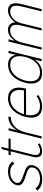

<svg xmlns="http://www.w3.org/2000/svg" viewBox="1396 -2208 824 3655"><g transform="rotate(-90 1807.5 -381.0)"><path d="M486.8 -159.2Q480.5 -133.3 467.8 -109.9Q455.1 -86.4 432.9 -64Q410.6 -41.5 381.3 -25.1Q352.1 -8.8 310.3 1.2Q268.6 11.2 219.2 11.2Q151.9 11.2 96.7 -12.2Q41.5 -35.6 5.9 -83L46.9 -116.2Q117.2 -30.8 227.1 -30.8Q312 -30.8 370.4 -64.7Q428.7 -98.6 442.9 -157.2Q454.6 -204.6 431.4 -233.4Q408.2 -262.2 346.2 -282.2Q339.8 -284.2 294.9 -299.6Q250 -314.9 244.1 -316.9Q162.6 -344.2 129.2 -380.9Q95.7 -417.5 110.8 -478Q118.7 -509.3 138.2 -537.4Q157.7 -565.4 189.2 -588.9Q220.7 -612.3 267.8 -626.2Q314.9 -640.1 372.1 -640.1Q498 -640.1 561 -554.2L520 -521Q466.3 -598.1 361.8 -598.1Q280.8 -598.1 224.4 -564.9Q168 -531.7 154.8 -480Q143.6 -434.1 174.8 -406.2Q206.1 -378.4 279.8 -355Q299.3 -348.6 372.1 -321.8Q450.2 -296.4 475.8 -256.1Q501.5 -215.8 486.8 -159.2Z M885.7 -71.8 907.7 -41Q828.6 9.8 752 9.8Q683.6 9.8 655.8 -36.1Q627.9 -82 649.9 -170.9L752 -585L755.9 -589.8H677.7L688 -629.9H765.6L763.7 -634.8L793 -750L840.8 -772.9L806.6 -634.8L802.7 -629.9H998.5L988.8 -589.8H793L794.9 -585L692.9 -174.8Q675.3 -103 694.8 -66.9Q714.4 -30.8 765.6 -30.8Q826.2 -30.8 885.7 -71.8Z M1416.5 -633.8 1404.8 -585H1394.5Q1354 -585.4 1313.5 -569.6Q1272.9 -553.7 1234.4 -521.7Q1195.8 -489.7 1164.3 -435.3Q1132.8 -380.9 1115.7 -310.1L1038.6 0H996.6L1151.4 -628.9H1194.3L1155.8 -471.2H1157.7Q1198.2 -547.4 1267.1 -590.6Q1335.9 -633.8 1410.6 -633.8Z M1454.1 -335.9 1918 -336.9 1914.1 -340.8Q1920.9 -384.3 1921.6 -422.6Q1922.4 -460.9 1911.6 -493.2Q1900.9 -525.4 1881.6 -548.8Q1862.3 -572.3 1829.8 -585.2Q1797.4 -598.1 1753.9 -598.1Q1700.2 -598.1 1652.6 -577.9Q1605 -557.6 1568.8 -522Q1532.7 -486.3 1505.4 -440.7Q1478 -395 1460.9 -340.8ZM1950.2 -310.1 1947.3 -296.9 1444.3 -295.9 1448.2 -291Q1436 -233.9 1440.9 -186Q1445.8 -138.2 1464.6 -103.8Q1483.4 -69.3 1522.5 -50Q1561.5 -30.8 1618.2 -30.8Q1715.3 -30.8 1804.2 -96.2L1827.1 -64Q1727.5 9.8 1607.9 9.8Q1550.8 9.8 1508.3 -6.3Q1465.8 -22.5 1440.9 -51Q1416 -79.6 1404.3 -119.9Q1392.6 -160.2 1394.5 -207.5Q1396.5 -254.9 1410.2 -310.1Q1426.8 -378.9 1458.5 -438.2Q1490.2 -497.6 1534.4 -543Q1578.6 -588.4 1637.9 -614.3Q1697.3 -640.1 1764.2 -640.1Q1813 -640.1 1850.3 -627.2Q1887.7 -614.3 1910.6 -591.1Q1933.6 -567.9 1947.5 -537.1Q1961.4 -506.3 1964.8 -468.8Q1968.3 -431.2 1964.6 -391.8Q1960.9 -352.5 1950.2 -310.1Z M2550.3 -311Q2562.5 -359.9 2564.9 -402.6Q2567.4 -445.3 2558.6 -481.4Q2549.8 -517.6 2530.3 -543.5Q2510.7 -569.3 2477.3 -583.7Q2443.8 -598.1 2398.9 -598.1Q2339.8 -598.1 2289.3 -574.5Q2238.8 -550.8 2202.4 -509.8Q2166 -468.8 2140.9 -418.7Q2115.7 -368.7 2101.1 -311Q2089.8 -265.1 2087.9 -224.6Q2085.9 -184.1 2094.5 -148.2Q2103 -112.3 2122.6 -86.4Q2142.1 -60.5 2177 -45.7Q2211.9 -30.8 2259.3 -30.8Q2314.5 -30.8 2363 -52.7Q2411.6 -74.7 2447.8 -113.5Q2483.9 -152.3 2509.8 -202.4Q2535.6 -252.4 2550.3 -311ZM2667 -629.9 2511.2 0H2468.3L2500 -128.9H2498Q2452.6 -62 2387 -26.1Q2321.3 9.8 2247.1 9.8Q2194.3 9.8 2154.5 -5.4Q2114.7 -20.5 2090.3 -48.6Q2065.9 -76.7 2054 -116.5Q2042 -156.2 2043.5 -205.1Q2044.9 -253.9 2059.1 -311Q2076.7 -383.8 2108.2 -443.6Q2139.6 -503.4 2183.3 -547.4Q2227.1 -591.3 2284.4 -615.2Q2341.8 -639.2 2408.2 -639.2Q2481.4 -639.2 2527.6 -602.8Q2573.7 -566.4 2588.9 -497.1H2591.3L2624 -629.9Z M3557.1 -383.8 3460.9 0H3418L3507.8 -363.8Q3518.6 -407.7 3522.9 -441.7Q3527.3 -475.6 3524.7 -505.9Q3522 -536.1 3509.8 -555.9Q3497.6 -575.7 3473.6 -587.2Q3449.7 -598.6 3414.1 -598.1Q3360.4 -598.1 3313.2 -568.1Q3266.1 -538.1 3235.8 -491.5Q3205.6 -444.8 3191.9 -389.2L3097.2 0H3053.7L3147 -379.9Q3157.2 -420.4 3160.9 -452.9Q3164.6 -485.4 3160.6 -513.4Q3156.7 -541.5 3144 -559.8Q3131.3 -578.1 3107.4 -588.6Q3083.5 -599.1 3048.8 -599.1Q2973.6 -599.1 2911.4 -537.1Q2849.1 -475.1 2826.2 -381.8L2731.9 0H2689L2843.8 -629.9H2886.7L2858.9 -513.2H2860.8Q2897.5 -571.8 2952.1 -606Q3006.8 -640.1 3067.9 -640.1Q3136.2 -640.1 3170.9 -601.8Q3205.6 -563.5 3209 -504.9H3211.9Q3252.4 -567.4 3312 -603.8Q3371.6 -640.1 3432.1 -640.1Q3620.1 -640.1 3557.1 -383.8Z"/></g></svg>

Font: Sinkin Sans 200 X Light Italic
Style: Regular
Weight: 200
Italic angle: -112°
Designer: Keith Bates
Foundry: K-Type
Version: Sinkin Sans (version 1.0)  by Keith Bates   •   © 2014   www